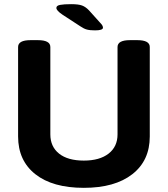

<svg xmlns="http://www.w3.org/2000/svg" viewBox="-20 -895 806 923"><path d="M383 8Q233 8 150 -57.5Q67 -123 67 -239V-669Q67 -702 127 -702H162Q222 -702 222 -669V-249Q222 -190 264 -156.5Q306 -123 383 -123Q459 -123 502 -156.5Q545 -190 545 -249V-669Q545 -702 605 -702H640Q700 -702 700 -669V-239Q700 -123 616 -57.5Q532 8 383 8ZM437 -749Q412 -749 397.5 -753Q383 -757 367 -768L281 -824Q251 -844 251 -857Q251 -868 269 -871.5Q287 -875 322 -875Q357 -875 374.5 -868.5Q392 -862 408 -845L462 -785Q470 -777 472.5 -771.5Q475 -766 475 -762Q475 -749 437 -749Z"/></svg>

Font: Asap Semi Expanded
Style: Bold
Weight: 700
Width: 6
Designer: Pablo Cosgaya
Foundry: Omnibus-Type
Version: Version 3.001; ttfautohint (v1.8.4.7-5d5b)